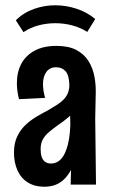

<svg xmlns="http://www.w3.org/2000/svg" viewBox="-20 -700 427 728"><path d="M248 0 250 -96 243 -378Q242 -415 228.5 -430Q215 -445 193 -445Q169 -445 156 -427.5Q143 -410 143 -381Q143 -369 145 -356Q147 -343 151 -329L52 -324Q48 -340 46 -355Q44 -370 44 -384Q44 -427 61 -458.5Q78 -490 111.5 -508Q145 -526 194 -526Q240 -526 269.5 -510.5Q299 -495 315.5 -468.5Q332 -442 338 -410Q344 -378 343 -345L341 -250L344 0ZM148 8Q111 8 85 -8.5Q59 -25 46 -54.5Q33 -84 33 -121Q33 -156 44.5 -181Q56 -206 75 -224.5Q94 -243 117.5 -257Q141 -271 164 -283Q181 -293 196 -302.5Q211 -312 221.5 -323Q232 -334 237.5 -347.5Q243 -361 243 -378L290 -354Q287 -320 273 -296Q259 -272 239.5 -255.5Q220 -239 199 -225Q181 -212 166 -199.5Q151 -187 142.5 -171.5Q134 -156 134 -134Q134 -118 138 -105.5Q142 -93 151 -86.5Q160 -80 173 -80Q196 -80 212 -97.5Q228 -115 237.5 -152.5Q247 -190 247 -247L286 -301Q286 -232 280 -175Q274 -118 258.5 -77Q243 -36 216 -14Q189 8 148 8ZM69 -578 40 -623Q69 -652 108.5 -666Q148 -680 189 -680Q230 -680 270 -667Q310 -654 341 -628L311 -579Q284 -596 253 -604Q222 -612 190 -612Q156 -612 125 -603.5Q94 -595 69 -578Z"/></svg>

Font: Truculenta
Style: Bold
Weight: 700
Designer: Ivan Castro, Eva Sanz & Omnibus-Type Team
Foundry: Omnibus-Type
Version: Version 1.002